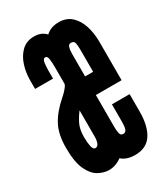

<svg xmlns="http://www.w3.org/2000/svg" viewBox="-146 -626 618 705"><g transform="rotate(-30 163.0 -273.5)"><path d="M107 8Q86 8 63.5 -4Q41 -16 25.5 -48.5Q10 -81 10 -142Q10 -199 29.8 -236Q49.5 -273 91 -309Q101 -317.5 111 -328.8Q121 -340 123 -348V-422Q123 -435 121.2 -451.5Q119.5 -468 110 -468Q100 -468 98 -450.8Q96 -433.5 96 -422V-386H20V-424Q20 -454.5 29.5 -484.8Q39 -515 59.5 -535Q80 -555 113 -555Q143.5 -555 162 -534.8Q180.5 -514.5 188.8 -485.5Q197 -456.5 197 -431V-98Q197 -41 168.2 -16.5Q139.5 8 107 8ZM103.5 -87Q113.5 -87 117.8 -98.5Q122 -110 122 -124V-236Q108.5 -219 97.8 -197.5Q87 -176 87 -143Q87 -120 90.5 -103.5Q94 -87 103.5 -87ZM217 8Q168.5 8 146.8 -27.5Q125 -63 125 -123.5V-418Q125 -474.5 146.8 -514.8Q168.5 -555 217 -555Q249.5 -555 270.2 -536Q291 -517 301 -485.8Q311 -454.5 311 -418V-255H202V-121Q202 -102.5 204.8 -91.8Q207.5 -81 218 -81Q229 -81 232.5 -92Q236 -103 236 -121.5V-196H311V-122Q311 -61.5 288.5 -26.8Q266 8 217 8ZM202 -334H236V-426Q236 -446.5 233.5 -456.8Q231 -467 218 -467Q208.5 -467 205.2 -456.2Q202 -445.5 202 -426Z"/></g></svg>

Font: League Gothic Condensed
Style: Regular
Weight: 400
Width: 3
Designer: The League of Moveable Type
Version: Version 2.001